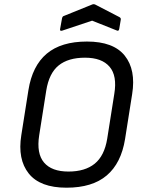

<svg xmlns="http://www.w3.org/2000/svg" viewBox="-20 -860 669 892"><path d="M289 12Q166 12 113.5 -54Q61 -120 79 -232L112 -441Q130 -554 197 -610.5Q264 -667 384 -667Q507 -667 559.5 -601.5Q612 -536 594 -423L561 -214Q543 -102 476 -45Q409 12 289 12ZM298 -63Q375 -63 420 -99.5Q465 -136 478 -215L511 -424Q525 -508 489 -550Q453 -592 375 -592Q297 -592 252.5 -556Q208 -520 195 -440L162 -231Q149 -147 184.5 -105Q220 -63 298 -63ZM270 -718Q265 -716 261.5 -717.5Q258 -719 259 -724L268 -774Q269 -779 271 -782Q273 -785 277 -786L408 -839Q415 -842 422 -839L534 -781Q538 -779 540 -776Q542 -773 541 -768L534 -726Q532 -713 521 -719L408 -764Z"/></svg>

Font: Sofia Sans Hairline
Style: Italic
Weight: 1
Italic angle: -9°
Designer: Botio Nikoltchev, Ani Petrova
Foundry: lettersoup
Version: Version 4.102